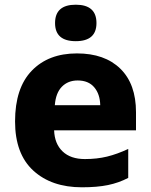

<svg xmlns="http://www.w3.org/2000/svg" viewBox="-20 -786 641 816"><path d="M558 -309V-232H210Q212 -175 246 -142.5Q280 -110 341 -110Q392 -110 435 -120.5Q478 -131 525 -153V-30Q485 -9 439 0.5Q393 10 328 10Q199 10 121.5 -61Q44 -132 44 -270Q44 -412 115 -485.5Q186 -559 307 -559Q425 -559 491.5 -494Q558 -429 558 -309ZM213 -339H406Q405 -386 380.5 -415Q356 -444 310 -444Q269 -444 243 -417.5Q217 -391 213 -339ZM390 -688Q390 -611 302 -611Q214 -611 214 -688Q214 -766 302 -766Q390 -766 390 -688Z"/></svg>

Font: Noto Sans UI ExtraBold
Style: Regular
Weight: 800
Designer: Monotype Design Team
Foundry: Monotype Imaging Inc.
Version: Version 1.001